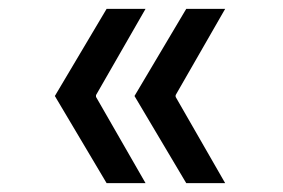

<svg xmlns="http://www.w3.org/2000/svg" viewBox="-20 -512 640 434"><path d="M401 -98 284 -295 401 -492H489L377 -297V-293L489 -98ZM221 -98 104 -295 221 -492H309L197 -297V-293L309 -98Z"/></svg>

Font: DM Mono
Style: Regular
Weight: 400
Designer: Colophon Foundry
Foundry: Colophon Foundry
Version: Version 1.000; ttfautohint (v1.8.2.53-6de2)